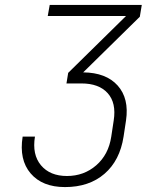

<svg xmlns="http://www.w3.org/2000/svg" viewBox="-20 -750 640 780"><path d="M244 10Q152 10 104.5 -45.5Q57 -101 72 -195H122Q110 -122 146.5 -78.5Q183 -35 252 -35Q321 -35 371 -78.5Q421 -122 432 -195L442 -261Q453 -332 417.5 -371.5Q382 -411 311 -411H250L257 -454L492 -685H174L182 -730H556L548 -682L318 -456Q411 -455 458 -402.5Q505 -350 492 -261L482 -195Q467 -98 404.5 -44Q342 10 244 10Z"/></svg>

Font: JetBrains Mono NL Thin
Style: Italic
Weight: 100
Italic angle: -9°
Monospace: yes
Designer: Philipp Nurullin, Konstantin Bulenkov
Foundry: JetBrains
Version: Version 2.305; ttfautohint (v1.8.4.7-5d5b)